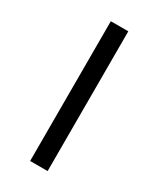

<svg xmlns="http://www.w3.org/2000/svg" viewBox="-136 -534 477 580"><g transform="rotate(30 103.0 -244.0)"><path d="M73 0V-487.5H134V0Z"/></g></svg>

Font: Anek Tamil Medium Light
Style: Regular
Weight: 300
Version: Version 1.003